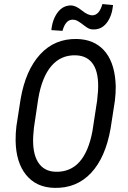

<svg xmlns="http://www.w3.org/2000/svg" viewBox="-20 -912 627 942"><path d="M534.7 -887.2Q529.3 -833 503.7 -799.8Q478 -766.6 438 -767.6Q421.9 -767.6 409.4 -775.4Q397 -783.2 385.3 -792.5Q373.5 -801.8 361.3 -808.8Q349.1 -815.9 334 -815.4Q301.3 -814 286.6 -760.7L231.9 -764.2Q237.3 -817.9 263.7 -852.1Q290 -886.2 330.1 -885.3Q352.5 -884.3 382.3 -860.1Q412.1 -835.9 434.6 -836.9Q467.3 -838.4 482.4 -892.1ZM247.1 9.8Q158.2 7.8 108.2 -53.7Q58.1 -115.2 56.6 -222.2Q56.2 -257.8 60.5 -293L81.1 -425.8Q105.5 -567.4 177 -645.3Q248.5 -723.1 357.4 -720.7Q440.9 -718.8 489.7 -665.5Q538.6 -612.3 546.4 -514.2L547.9 -487.8Q547.9 -451.7 543.5 -416.5L522.5 -281.2Q497.6 -139.2 426.8 -63.5Q356 12.2 247.1 9.8ZM456.5 -418.5 460.9 -465.8Q465.8 -551.3 438 -595Q410.2 -638.7 352.1 -640.6Q279.3 -643.1 232.4 -588.6Q185.5 -534.2 167.5 -426.8L146.5 -285.6L143.1 -246.1Q138.2 -162.6 166.3 -116.9Q194.3 -71.3 252.4 -69.3Q395.5 -64.9 433.6 -269Z"/></svg>

Font: TypoPRO Roboto
Style: Italic
Weight: 400
Italic angle: -12°
Designer: Google
Version: Version 2.136; 2016